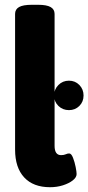

<svg xmlns="http://www.w3.org/2000/svg" viewBox="-20 -774 369 802"><path d="M189 8Q119 8 81 -33Q43 -74 43 -149V-716Q43 -735 59.5 -744.5Q76 -754 113 -754H139Q175 -754 191.5 -744.5Q208 -735 208 -716V-165Q208 -126 235 -126Q247 -126 254.5 -129.5Q262 -133 269 -133Q278 -133 285 -115Q292 -97 296 -76.5Q300 -56 300 -47Q300 -33 284 -20.5Q268 -8 243 0Q218 8 189 8ZM268 -314Q242 -314 224 -331.5Q206 -349 206 -375Q206 -401 224 -419Q242 -437 268 -437Q294 -437 311.5 -419Q329 -401 329 -375Q329 -349 311.5 -331.5Q294 -314 268 -314Z"/></svg>

Font: Asap Semi Condensed ExtraBold
Style: Regular
Weight: 800
Width: 4
Designer: Pablo Cosgaya
Foundry: Omnibus-Type
Version: Version 3.001; ttfautohint (v1.8.4.7-5d5b)